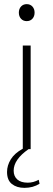

<svg xmlns="http://www.w3.org/2000/svg" viewBox="-20 -720 258 927"><path d="M71 -659Q71 -677 81.5 -688.5Q92 -700 109 -700Q126 -700 136.5 -688.5Q147 -677 147 -659Q147 -641 136.5 -629.5Q126 -618 109 -618Q92 -618 81.5 -629.5Q71 -641 71 -659ZM171 167Q140 187 98 187Q61 187 37.5 168.5Q14 150 14 110Q14 79 32 49.5Q50 20 90 -2V-500H128V0H118Q46 50 46 104Q46 131 63.5 146.5Q81 162 114 162Q141 162 167 148Z"/></svg>

Font: Sarabun Thin
Style: Regular
Weight: 250
Designer: Suppakit Chalermlarp | Katatrad Co.,Ltd.
Foundry: Cadson Demak Co.,Ltd.
Version: Version 1.000; ttfautohint (v1.6)